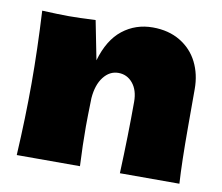

<svg xmlns="http://www.w3.org/2000/svg" viewBox="-66 -635 827 715"><g transform="rotate(10 347.5 -278.0)"><path d="M430 0Q436 -147 436 -271Q436 -315 414.5 -341Q393 -367 360 -367Q327 -367 304 -337.5Q281 -308 277 -257Q275 -181 275 -149Q275 -81 279 0H40Q48 -144 48 -272Q48 -400 40 -546Q106 -543 141 -543Q178 -543 242 -546L271 -399Q294 -479 343 -517.5Q392 -556 457 -556Q517 -556 561 -529.5Q605 -503 627.5 -458Q650 -413 650 -357V-213Q650 -80 655 0Z"/></g></svg>

Font: Dela Gothic One
Style: Regular
Weight: 400
Designer: aratakana
Foundry: aratakana
Version: Version 1.004